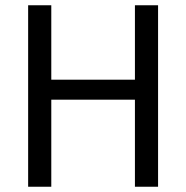

<svg xmlns="http://www.w3.org/2000/svg" viewBox="-20 -710 708 730"><path d="M581 -690H493V-407H175V-690H87V0H175V-331H493V0H581Z"/></svg>

Font: SnT
Style: Regular
Weight: 400
Designer: Natanael Gama
Version: Version 1.001;PS 001.001;hotconv 1.0.70;makeotf.lib2.5.58329